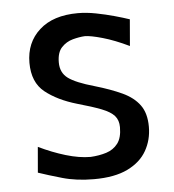

<svg xmlns="http://www.w3.org/2000/svg" viewBox="-45 -581 573 634"><g transform="rotate(-5 241.5 -263.5)"><path d="M241.7 11.7Q183.6 11.7 137 -1.7Q90.3 -15.1 58.6 -25.9L65.9 -110.8Q109.9 -89.4 154.8 -75.9Q199.7 -62.5 236.8 -62.5Q265.1 -64 289.1 -71.5Q313 -79.1 327.4 -97.9Q341.8 -116.7 341.8 -151.9Q341.8 -175.3 329.1 -189.7Q316.4 -204.1 287.1 -215.6Q257.8 -227.1 207.5 -241.2Q143.6 -259.8 103 -292.2Q62.5 -324.7 62.5 -389.6Q62.5 -456.5 108.2 -497.8Q153.8 -539.1 235.8 -539.1Q264.2 -539.1 295.7 -533Q327.1 -526.9 356.2 -518.8Q385.3 -510.7 405.3 -503.9L397.9 -416Q350.1 -439 310.5 -450.2Q271 -461.4 252 -461.4Q233.9 -460.4 212.2 -454.6Q190.4 -448.7 174.8 -432.1Q159.2 -415.5 159.2 -382.3Q159.2 -348.1 184.1 -329.8Q209 -311.5 269.5 -294.4Q322.8 -278.8 360.1 -261.5Q397.5 -244.1 417.2 -217Q437 -189.9 437 -145Q437 -101.6 416.7 -65.9Q396.5 -30.3 353.5 -9.3Q310.5 11.7 241.7 11.7Z"/></g></svg>

Font: Pinar-DS2-FD Medium
Style: Regular
Weight: 500
Designer: Amin Abedi
Version: Version 3.000